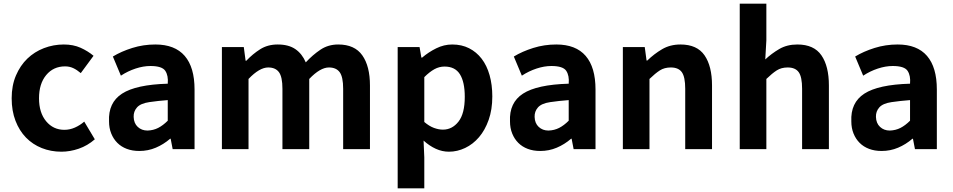

<svg xmlns="http://www.w3.org/2000/svg" viewBox="-20 -818 5229 1053"><path d="M317 14Q259 14 209 -6Q159 -26 122.5 -63.5Q86 -101 65 -155.5Q44 -210 44 -279Q44 -349 67.5 -404Q91 -459 130 -496.5Q169 -534 221 -554Q273 -574 330 -574Q382 -574 422 -556Q462 -538 493 -512L423 -417Q402 -435 381.5 -444.5Q361 -454 337 -454Q273 -454 233.5 -406.5Q194 -359 194 -279Q194 -200 233 -153Q272 -106 333 -106Q363 -106 391 -118.5Q419 -131 442 -151L500 -54Q460 -19 412 -2.5Q364 14 317 14Z M744 10Q706 10 675.5 -1.5Q645 -13 623.5 -34.5Q602 -56 590 -86Q578 -116 578 -152Q573 -255 649.5 -304.5Q726 -354 900 -359Q904 -403 886.5 -429.5Q869 -456 805 -456Q766 -456 723.5 -442Q681 -428 643 -403L599 -508Q645 -536 705.5 -555Q766 -574 832 -574Q939 -574 993 -511.5Q1047 -449 1047 -327V0H927L916 -57H913Q877 -26 834.5 -8Q792 10 744 10ZM789 -102Q821 -103 847.5 -116.5Q874 -130 900 -156V-269Q847 -265 799 -258Q751 -251 731.5 -229Q712 -207 713 -177Q714 -142 735.5 -122Q757 -102 789 -102Z M1197 -560H1317L1327 -485H1331Q1366 -522 1407 -548Q1448 -574 1503 -574Q1563 -574 1600 -548.5Q1637 -523 1657 -476Q1695 -517 1737.5 -545.5Q1780 -574 1835 -574Q1925 -574 1967 -514.5Q2009 -455 2009 -349V0H1862V-331Q1862 -396 1843 -422Q1824 -448 1784 -448Q1736 -448 1676 -385V0H1529V-331Q1529 -396 1510 -422Q1491 -448 1451 -448Q1403 -448 1343 -385V0H1197Z M2161 -560H2281L2291 -502H2295Q2330 -532 2372.5 -553Q2415 -574 2460 -574Q2512 -574 2552.5 -553.5Q2593 -533 2621.5 -496Q2650 -459 2665 -406Q2680 -353 2680 -289Q2680 -217 2660 -160.5Q2640 -104 2607 -65.5Q2574 -27 2531 -6.5Q2488 14 2442 14Q2405 14 2370 -2Q2335 -18 2303 -47L2307 45V215H2161ZM2409 -107Q2460 -107 2494.5 -151Q2529 -195 2529 -287Q2529 -368 2502.5 -410.5Q2476 -453 2418 -453Q2389 -453 2362.5 -438.5Q2336 -424 2307 -395V-149Q2334 -126 2360 -116.5Q2386 -107 2409 -107Z M2943 10Q2905 10 2874.5 -1.5Q2844 -13 2822.5 -34.5Q2801 -56 2789 -86Q2777 -116 2777 -152Q2772 -255 2848.5 -304.5Q2925 -354 3099 -359Q3103 -403 3085.5 -429.5Q3068 -456 3004 -456Q2965 -456 2922.5 -442Q2880 -428 2842 -403L2798 -508Q2844 -536 2904.5 -555Q2965 -574 3031 -574Q3138 -574 3192 -511.5Q3246 -449 3246 -327V0H3126L3115 -57H3112Q3076 -26 3033.5 -8Q2991 10 2943 10ZM2988 -102Q3020 -103 3046.5 -116.5Q3073 -130 3099 -156V-269Q3046 -265 2998 -258Q2950 -251 2930.5 -229Q2911 -207 2912 -177Q2913 -142 2934.5 -122Q2956 -102 2988 -102Z M3396 -560H3516L3526 -486H3530Q3567 -522 3611 -548Q3655 -574 3712 -574Q3803 -574 3844 -514.5Q3885 -455 3885 -349V0H3738V-331Q3738 -396 3719.5 -422Q3701 -448 3659 -448Q3624 -448 3599 -432Q3574 -416 3542 -385V0H3396Z M4037 -798H4183V-597L4177 -492Q4211 -524 4253.5 -549Q4296 -574 4353 -574Q4444 -574 4485 -514.5Q4526 -455 4526 -349V0H4379V-331Q4379 -396 4360.5 -422Q4342 -448 4300 -448Q4265 -448 4240 -432Q4215 -416 4183 -385V0H4037Z M4815 10Q4777 10 4746.5 -1.5Q4716 -13 4694.5 -34.5Q4673 -56 4661 -86Q4649 -116 4649 -152Q4644 -255 4720.5 -304.5Q4797 -354 4971 -359Q4975 -403 4957.5 -429.5Q4940 -456 4876 -456Q4837 -456 4794.5 -442Q4752 -428 4714 -403L4670 -508Q4716 -536 4776.5 -555Q4837 -574 4903 -574Q5010 -574 5064 -511.5Q5118 -449 5118 -327V0H4998L4987 -57H4984Q4948 -26 4905.5 -8Q4863 10 4815 10ZM4860 -102Q4892 -103 4918.5 -116.5Q4945 -130 4971 -156V-269Q4918 -265 4870 -258Q4822 -251 4802.5 -229Q4783 -207 4784 -177Q4785 -142 4806.5 -122Q4828 -102 4860 -102Z"/></svg>

Font: SpoqaHanSansJP-Bold
Style: Regular
Weight: 700
Designer: [Source Han Sans]
Ryoko NISHIZUKA  (kana & ideographs); Paul D. Hunt (Latin, Greek & Cyrillic); Wenlong ZHANG  (bopomofo
Foundry: Spoqa (http://bi.spoqa.com)
Version: Version 1.002.20150607